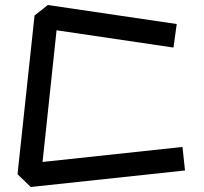

<svg xmlns="http://www.w3.org/2000/svg" viewBox="-20 -743 814 767"><path d="M50 -47 118 -681 171 -723 686 -647 673 -553 206 -622 150 -96 709 -156 719 -62 103 4Z"/></svg>

Font: ZCOOL KuaiLe
Style: Regular
Weight: 400
Designer: Lui Bingke
Foundry: ZCOOL
Version: Version 2.000